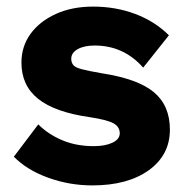

<svg xmlns="http://www.w3.org/2000/svg" viewBox="-20 -546 569 582"><path d="M22 -71 96 -169Q126 -139 168.5 -121Q211 -103 264 -103Q299 -103 321 -113.5Q343 -124 343 -142Q343 -162 323.5 -172.5Q304 -183 251 -191Q146 -206 95.5 -246.5Q45 -287 45 -356Q45 -406 73 -444Q101 -482 150 -504Q199 -526 262 -526Q331 -526 390.5 -503.5Q450 -481 492 -439L414 -341Q355 -408 267 -408Q235 -408 215.5 -397Q196 -386 196 -368Q196 -356 202.5 -348.5Q209 -341 228.5 -336Q248 -331 288 -324Q398 -307 446.5 -266.5Q495 -226 495 -153Q495 -76 431 -30Q367 16 260 16Q190 16 125.5 -7.5Q61 -31 22 -71Z"/></svg>

Font: Wix Madefor Text ExtraBold
Style: Regular
Weight: 800
Designer: Dalton Maag Ltd
Foundry: Dalton Maag Ltd
Version: Version 3.100